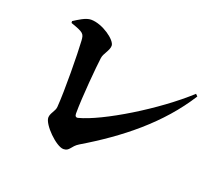

<svg xmlns="http://www.w3.org/2000/svg" viewBox="-124 -904 1247 1097"><g transform="rotate(20 500.0 -355.5)"><path d="M155 -674C236 -646 240 -640 243 -599C248 -524 251 -296 243 -195C241 -169 215 -148 215 -121C215 -78 313 19 357 19C395 19 392 -12 434 -37C649 -165 844 -319 974 -525L962 -537C797 -385 512 -212 375 -177C362 -174 356 -182 356 -197C356 -297 374 -492 381 -543C385 -573 415 -600 415 -630C415 -664 325 -730 254 -730C222 -730 181 -702 154 -685Z"/></g></svg>

Font: Noto Serif TC Black
Style: Regular
Weight: 900
Version: Version 1.001;PS 1.001;hotconv 16.6.54;makeotf.lib2.5.65590